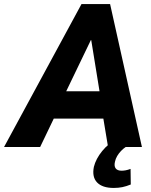

<svg xmlns="http://www.w3.org/2000/svg" viewBox="-73 -725 747 947"><path d="M-53 0 329 -705H470L627 0H460L427 -199L475 -140H140L221 -200L125 0ZM375 -527 232 -230 216 -275H441L425 -231L377 -527ZM488 202Q432 202 406 175Q380 148 390 98Q400 58 431 20Q462 -18 510 -45L547 0Q535 8 524 19.5Q513 31 505 44.5Q497 58 494 73Q489 94 497.5 105.5Q506 117 527 117Q536 117 547 115Q558 113 571 108L572 185Q550 194 530.5 198Q511 202 488 202Z"/></svg>

Font: Nunito Sans 10pt Condensed Black
Style: Italic
Weight: 900
Width: 3
Italic angle: -9°
Designer: Vernon Adams
Foundry: Vernon Adams
Version: Version 3.101;gftools[0.9.27]